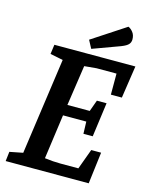

<svg xmlns="http://www.w3.org/2000/svg" viewBox="-124 -917 778 996"><g transform="rotate(15 265.0 -419.0)"><path d="M5 0 11 -51 82 -65 155 -583 86 -597 93 -648H528L502 -474H443V-587H336L271 -581L239 -364H359L381 -425H433L408 -241H358L356 -306H231L198 -67Q220 -64 242.5 -62.5Q265 -61 282 -61H379L419 -170H472L451 0ZM283 -677 260 -720 440 -838Q454 -832 465.5 -817Q477 -802 477 -779Q477 -764 467.5 -753Q458 -742 430 -731Z"/></g></svg>

Font: Faustina SemiBold
Style: Italic
Weight: 600
Italic angle: -8°
Designer: Alfonso Garcia
Foundry: http://www.omnibus-type.com
Version: Version 1.200